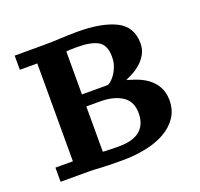

<svg xmlns="http://www.w3.org/2000/svg" viewBox="-101 -645 796 765"><g transform="rotate(-20 297.5 -262.5)"><path d="M552 -153Q552 -111 531.5 -80.5Q511 -50 475.5 -30Q440 -10 393 -0.5Q346 9 296 9Q260 9 237.5 8.5Q215 8 200.5 7Q186 6 176 5.5Q166 5 153 5H33V-55H107V-470H33V-530H147Q173 -530 192 -530.5Q211 -531 228.5 -532Q246 -533 263 -533.5Q280 -534 301 -534Q402 -534 461.5 -505Q521 -476 521 -404Q521 -379 509 -358Q497 -337 477.5 -321Q458 -305 434 -294.5Q410 -284 421 -286Q419 -286 449 -276.5Q479 -267 502.5 -250Q526 -233 539 -208.5Q552 -184 552 -153ZM232 -50Q240 -49 262 -48.5Q284 -48 300 -48Q360 -48 389.5 -73Q419 -98 419 -146Q419 -196 383.5 -219Q348 -242 291 -242H232ZM232 -293H342Q348 -295 357.5 -303.5Q367 -312 375.5 -325Q384 -338 390 -355Q396 -372 396 -393Q396 -443 366.5 -460Q337 -477 278 -477Q266 -477 250.5 -476.5Q235 -476 232 -475Z"/></g></svg>

Font: PT Serif Caption
Style: Semibold
Weight: 600
Designer: A.Korolkova, O.Umpeleva, V.Yefimov
Foundry: ParaType Ltd
Version: Version 1.00;May 2, 2020;FontCreator 12.0.0.2544 64-bit